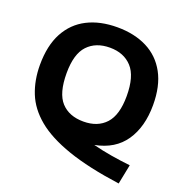

<svg xmlns="http://www.w3.org/2000/svg" viewBox="-156 -892 1152 1195"><g transform="rotate(20 420.0 -294.5)"><path d="M759 161.5Q549 132.5 410.8 84.5Q272.5 36.5 192.8 -29.8Q113 -96 79.5 -180Q46 -264 46 -364.5Q46 -493 92 -578.5Q138 -664 222 -706.8Q306 -749.5 420 -749.5Q533.5 -749.5 617.5 -707Q701.5 -664.5 747.5 -580Q793.5 -495.5 793.5 -370Q793.5 -225.5 729.2 -131.2Q665 -37 534.5 -12Q595 3.5 658 14Q721 24.5 785 31.5ZM420 -125.5Q514 -125.5 567 -183.2Q620 -241 620 -366.5Q620 -497.5 566.2 -556Q512.5 -614.5 420 -614.5Q327 -614.5 273.2 -557.5Q219.5 -500.5 219.5 -373.5Q219.5 -240.5 272.2 -183Q325 -125.5 420 -125.5Z"/></g></svg>

Font: Encode Sans SmExp
Style: Bold
Weight: 700
Width: 6
Designer: Multiple Designers
Foundry: Impallari Type
Version: Version 3.002; ttfautohint (v1.8.3) -l 8 -r 50 -G 200 -x 14 